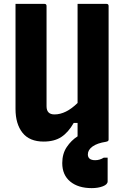

<svg xmlns="http://www.w3.org/2000/svg" viewBox="-20 -720 640 990"><path d="M205 10Q132 10 96 -35.5Q60 -81 60 -158V-700H209Q220 -700 220 -689V-172Q220 -130 261 -130Q320 -130 380 -189V-700H529Q540 -700 540 -689V0Q540 3 538 6Q536 9 527 11Q481 18 457 35.5Q433 53 433 76Q433 106 471 106Q494 106 515 93H535V215Q535 231 510.5 240.5Q486 250 453 250Q383 250 342 216Q301 182 301 121Q301 73 324 38.5Q347 4 380 -17V-86H360Q332 -37 296 -13.5Q260 10 205 10Z"/></svg>

Font: Recursive Mn Lnr St XBd
Style: Regular
Weight: 800
Monospace: yes
Version: Version 1.079;hotconv 1.0.112;makeotfexe 2.5.65598; ttfautoh